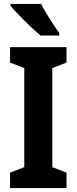

<svg xmlns="http://www.w3.org/2000/svg" viewBox="-20 -953 389 973"><path d="M188 -933H33V-924C63 -887 145 -806 185 -773H280V-786C255 -819 210 -891 188 -933ZM317 0V-78L245 -106V-608L317 -636V-714H31V-636L103 -608V-106L31 -78V0Z"/></svg>

Font: Noto Sans Lao UI Cond
Style: Bold
Weight: 700
Width: 3
Designer: Monotype Design Team
Foundry: Monotype Imaging Inc.
Version: Version 2.000